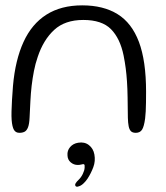

<svg xmlns="http://www.w3.org/2000/svg" viewBox="-20 -485 620 717"><path d="M52.5 11Q38.5 11 32 -0.2Q25.5 -11.5 23.5 -37Q22.5 -51 23 -69.2Q23.5 -87.5 24.8 -111.5Q26 -135.5 28.5 -164.5Q37 -261 67.8 -328.2Q98.5 -395.5 153.2 -430.2Q208 -465 287 -465Q366 -465 419 -432.2Q472 -399.5 498.8 -328.5Q525.5 -257.5 525.5 -142.5Q525.5 -120.5 525.2 -102.2Q525 -84 524.2 -69.2Q523.5 -54.5 522 -43Q518 -12.5 510.5 -0.8Q503 11 487 11Q475 11 469 5Q463 -1 460.5 -13.5Q458 -26 457.5 -45Q457 -88.5 456.5 -121.5Q456 -154.5 454.2 -180.5Q452.5 -206.5 449.5 -229.8Q446.5 -253 441.5 -278Q428.5 -341.5 394.5 -376Q360.5 -410.5 291 -410.5Q222.5 -410.5 182.2 -373.2Q142 -336 121 -273Q112 -247 106.8 -220Q101.5 -193 98.2 -165Q95 -137 93.5 -107.2Q92 -77.5 90.5 -46.5Q89.5 -22.5 84.8 -10Q80 2.5 72 6.8Q64 11 52.5 11ZM262 209.5Q259 205 262.8 199Q266.5 193 273 187Q283 177.5 289.2 164.5Q295.5 151.5 296 141.5Q296.5 136.5 296 132.5Q295.5 128.5 292 128Q288.5 128 283 129.5Q277.5 131 270.5 131Q255.5 131 244 121.2Q232.5 111.5 232 95Q230.5 77.5 241.8 64.2Q253 51 272 48Q295.5 44 312 56.8Q328.5 69.5 332.5 92Q337 116.5 328.5 139.2Q320 162 307 182Q300 192.5 291 200.8Q282 209 273.5 211Q270.5 212.5 267 212.2Q263.5 212 262 209.5Z"/></svg>

Font: Gluten ExtraLight
Style: Regular
Weight: 250
Designer: Tyler Finck
Foundry: Etcetera Type Company
Version: Version 1.300